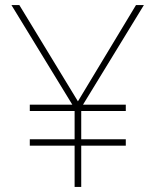

<svg xmlns="http://www.w3.org/2000/svg" viewBox="-20 -734 610 754"><path d="M286 -336 514 -714H545L306 -323H474V-298H299V-187H474V-162H299V0H273V-162H97V-187H273V-298H97V-323H264L25 -714H56Z"/></svg>

Font: Noto Sans Gujarati Thin
Style: Regular
Weight: 100
Designer: Jelle Bosma - Monotype Design Team, Universal Thirst
Foundry: Monotype Imaging Inc.
Version: Version 2.106; ttfautohint (v1.8.4.7-5d5b)